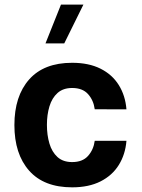

<svg xmlns="http://www.w3.org/2000/svg" viewBox="-20 -811 620 836"><path d="M245.5 -791 178 -621.9H259.7L343.2 -791ZM294.1 -537.6Q171.2 -537.6 106.9 -465Q42.7 -392.4 42.7 -266.4Q42.7 -140.5 106.9 -67.9Q171.2 4.7 294.1 4.7Q366.6 4.7 417.8 -21.2Q469 -47.1 497.4 -92.9Q525.8 -138.6 530.6 -198H392.5Q387.3 -159.1 363.4 -132.2Q339.5 -105.3 294.1 -105.3Q254.3 -105.3 230.1 -127.4Q206 -149.5 195.2 -186.1Q184.3 -222.8 184.3 -267.4Q184.3 -311.4 195.3 -347.9Q206.3 -384.4 230.6 -406.2Q255 -427.9 294.1 -427.9Q339.5 -427.9 363.4 -401.2Q387.3 -374.5 392.5 -335.2L530.6 -334.9Q525.8 -394.9 497.2 -440.7Q468.6 -486.5 417.6 -512Q366.6 -537.6 294.1 -537.6Z"/></svg>

Font: Estedad VF
Style: Regular
Weight: 100
Designer: Amin Abedi
Version: Version 7.3